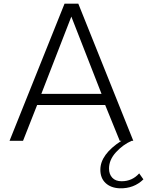

<svg xmlns="http://www.w3.org/2000/svg" viewBox="-20 -770 836 1050"><path d="M741.2 178.2 764.2 210.9Q712.4 261.7 634.8 259.8Q585.9 257.8 557.4 231Q528.8 204.1 528.8 158.2Q528.8 74.2 644 0H634.8L555.2 -195.8H183.1L106 0H32.2L333 -750H408.2L709 0H700.2Q652.3 21 614.3 62.5Q576.2 104 576.2 151.9Q576.2 182.6 594 201.9Q611.8 221.2 645 221.2Q703.1 221.2 741.2 178.2ZM206.1 -256.8H535.2L370.1 -679.2Z"/></svg>

Font: Oakes Grotesk
Style: Light
Weight: 300
Designer: Samuel Oakes
Foundry: Samuel Oakes
Version: Version 1.0 | wf-rip DC20170320